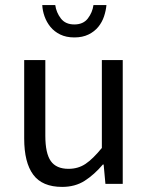

<svg xmlns="http://www.w3.org/2000/svg" viewBox="-20 -722 584 754"><path d="M75 -486H158V-189Q158 -120 179.5 -89.5Q201 -59 249 -59Q287 -59 316 -78.5Q345 -98 380 -141V-486H462V0H394L387 -76H384Q350 -36 312.5 -12Q275 12 224 12Q146 12 110.5 -36Q75 -84 75 -178ZM272 -575Q240 -575 216.5 -586.5Q193 -598 178 -616.5Q163 -635 155 -657.5Q147 -680 146 -702H197Q201 -673 219 -649.5Q237 -626 272 -626Q307 -626 325 -649.5Q343 -673 347 -702H398Q396 -680 388.5 -657.5Q381 -635 366 -616.5Q351 -598 327.5 -586.5Q304 -575 272 -575Z"/></svg>

Font: Myanmar Sanpya
Style: Regular
Weight: 400
Designer: Danh Hong
Foundry: Google Inc.
Version: Version 2.00 November 22, 2015